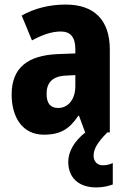

<svg xmlns="http://www.w3.org/2000/svg" viewBox="-20 -580 560 841"><path d="M390 102C390 72 407 44 450 0H461V-363C461 -495 390 -560 268 -560C196 -560 130 -543 75 -512L120 -403C168 -429 208 -442 247 -442C289 -442 310 -416 310 -366V-346L232 -343C101 -337 31 -283 31 -166C31 -67 78 10 172 10C246 10 285 -16 323 -73H326L353 0H354C304 39 279 85 279 129C279 197 323 241 402 241C433 241 457 234 474 228V134C464 139 449 144 430 144C406 144 390 127 390 102ZM271 -249 310 -251V-203C310 -144 278 -107 235 -107C203 -107 184 -125 184 -169C184 -218 210 -247 271 -249Z"/></svg>

Font: Noto Sans Gurmukhi UI Condensed ExtraBold
Style: Regular
Weight: 800
Width: 3
Designer: Jelle Bosma - Monotype Design Team
Foundry: Monotype Imaging Inc.
Version: Version 2.004